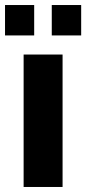

<svg xmlns="http://www.w3.org/2000/svg" viewBox="-40 -744 343 764"><path d="M54 0V-527H209V0ZM-20 -603V-724H96V-603ZM166 -603V-724H283V-603Z"/></svg>

Font: Archivo SemiCondensed ExtraBold
Style: Regular
Weight: 800
Width: 4
Designer: Hector Gatti
Foundry: Omnibus-Type
Version: Version 2.001